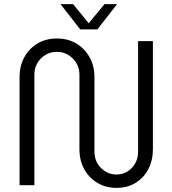

<svg xmlns="http://www.w3.org/2000/svg" viewBox="-20 -900 838 933"><path d="M546 13Q494 13 453 -11.5Q412 -36 389 -78.5Q366 -121 366 -175V-536Q366 -584 333.5 -616Q301 -648 257 -648Q211 -648 179 -616Q147 -584 147 -536V0H75V-525Q75 -579 98 -621.5Q121 -664 162 -688.5Q203 -713 257 -713Q310 -713 351 -688.5Q392 -664 415.5 -621.5Q439 -579 439 -525V-164Q439 -115 471 -83.5Q503 -52 546 -52Q589 -52 620 -83.5Q651 -115 651 -164V-700H723V-175Q723 -121 701 -78.5Q679 -36 639 -11.5Q599 13 546 13ZM370 -757 274 -880H335L411 -787L488 -880H549L453 -757Z"/></svg>

Font: MuseoModerno Light
Style: Regular
Weight: 300
Designer: Pablo Cosgaya, Héctor Gatti, Marcela Romero, and the Authors of The MuseoModerno Project.
Foundry: Omnibus-Type Team
Version: Version 1.001